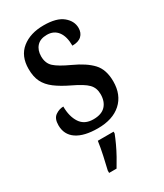

<svg xmlns="http://www.w3.org/2000/svg" viewBox="-192 -621 782 917"><g transform="rotate(-30 198.5 -162.5)"><path d="M189 10Q113 10 72.5 -17.5Q32 -45 32 -97Q32 -134 53 -148.5Q74 -163 97 -163Q97 -108 120 -73Q143 -38 192 -38Q237 -38 259 -61.5Q281 -85 281 -125Q281 -160 259.5 -182Q238 -204 181 -231Q133 -254 102.5 -277Q72 -300 57.5 -329Q43 -358 43 -401Q43 -472 89 -509Q135 -546 209 -546Q280 -546 314 -518Q348 -490 348 -452Q348 -425 331 -409Q314 -393 280 -393Q280 -444 259 -471.5Q238 -499 200 -499Q163 -499 144 -478Q125 -457 125 -423Q125 -385 148.5 -363.5Q172 -342 231 -315Q297 -285 330.5 -249Q364 -213 364 -148Q364 -74 317.5 -32Q271 10 189 10ZM128 208Q136 175 144.5 136Q153 97 158 61H245V71Q237 92 224.5 119Q212 146 197 173Q182 200 169 221H128Z"/></g></svg>

Font: Noto Serif Tamil Condensed Medium
Style: Italic
Weight: 500
Width: 3
Italic angle: -12°
Designer: Indian Type Foundry, Tom Grace, and the Monotype Design Team
Foundry: Monotype Imaging Inc.
Version: Version 2.003; ttfautohint (v1.8.4.7-5d5b)